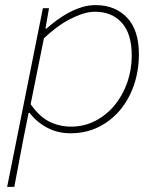

<svg xmlns="http://www.w3.org/2000/svg" viewBox="-20 -510 640 752"><path d="M8 222 148 -478H172L158 -398H162Q181 -415 203.5 -431.5Q226 -448 250.5 -461Q275 -474 301 -482Q327 -490 354 -490Q431 -490 477.5 -441Q524 -392 524 -298Q524 -233 504.5 -176.5Q485 -120 449.5 -78Q414 -36 365 -12Q316 12 256 12Q205 12 163.5 -10.5Q122 -33 96 -68H92L70 42L36 222ZM258 -14Q310 -14 354 -37Q398 -60 429.5 -98.5Q461 -137 478.5 -187Q496 -237 496 -292Q496 -378 457 -421Q418 -464 352 -464Q329 -464 304 -456Q279 -448 253 -434.5Q227 -421 201 -401.5Q175 -382 152 -360L100 -102Q135 -52 174.5 -33Q214 -14 258 -14Z"/></svg>

Font: Source Code Pro ExtraLight
Style: Italic
Weight: 200
Italic angle: -11°
Monospace: yes
Designer: Paul D. Hunt, Teo Tuominen
Foundry: Adobe Systems Incorporated
Version: Version 1.050;PS 1.000;hotconv 16.6.51;makeotf.lib2.5.65220